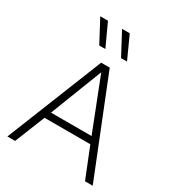

<svg xmlns="http://www.w3.org/2000/svg" viewBox="-210 -1020 1044 1144"><g transform="rotate(30 312.5 -448.5)"><path d="M606 0H553L470 -207H155L72 0H19L283 -660H342ZM173 -253H452L312 -611ZM193 -897 264 -743H222L140 -897ZM343 -897 413 -743H372L290 -897Z"/></g></svg>

Font: Work Sans Light
Style: Regular
Weight: 300
Designer: Wei Huang
Foundry: Wei Huang
Version: Version 2.012; ttfautohint (v1.8.3)